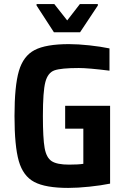

<svg xmlns="http://www.w3.org/2000/svg" viewBox="-20 -912 619 940"><path d="M51 -344Q51 -491 72.5 -564.5Q94 -638 149.5 -667Q205 -696 318 -696Q362 -696 417.5 -690Q473 -684 516 -675V-566Q412 -579 366 -579Q279 -579 246.5 -567.5Q214 -556 202 -510Q190 -464 190 -344Q190 -235 198.5 -187.5Q207 -140 233 -123Q259 -106 318 -106Q364 -106 388 -110V-282H299V-394H519V-13Q475 -4 417.5 2Q360 8 314 8Q203 8 148 -21Q93 -50 72 -123.5Q51 -197 51 -344ZM244 -754 159 -885V-892H246L309 -812L371 -892H459V-885L372 -754Z"/></svg>

Font: Saira Semi Condensed SemiBold
Style: Regular
Weight: 600
Width: 4
Designer: Hector Gatti with collaboration of the Omnibus-Type team
Foundry: Omnibus-Type
Version: Version 1.001; ttfautohint (v1.8)